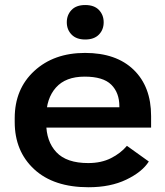

<svg xmlns="http://www.w3.org/2000/svg" viewBox="-20 -749 674 783"><path d="M40 -251.5Q40 -132.3 119.4 -58.8Q198.7 14.6 341.3 14.6Q430.2 14.6 494.9 -16.4Q559.6 -47.4 586.9 -90.3L497.6 -154.3Q472.2 -124 432.6 -104Q393.1 -84 339.8 -84Q251.5 -84 210 -128.2Q168.5 -172.4 168.5 -246.6V-272.5Q168.5 -347.2 208 -391.8Q247.6 -436.5 325.2 -436.5Q400.4 -436.5 433.6 -403.8Q466.8 -371.1 466.8 -315.4V-311.5H124.5V-228.5H596.2V-275.9Q596.2 -395.5 525.1 -464.4Q454.1 -533.2 326.7 -533.2Q199.7 -533.2 119.9 -459.7Q40 -386.2 40 -267.1ZM252.4 -658.2Q252.4 -627.9 272 -607.9Q291.5 -587.9 327.6 -587.9Q363.8 -587.9 383.3 -607.9Q402.8 -627.9 402.8 -658.2Q402.8 -688 383.5 -708.3Q364.3 -728.5 327.6 -728.5Q291 -728.5 271.7 -708.3Q252.4 -688 252.4 -658.2Z"/></svg>

Font: Roboto Flex
Style: wght 600 wdth 140 opsz 13.0 GRAD 0.00 slnt 0.00 XTRA 468 XOPQ 96 YOPQ 79 YTLC 514 YTUC 712 YTAS 750 YTDE -203.00 YTFI 738
Weight: 600
Width: 8
Designer: Berlow after Robertson
Foundry: Google
Version: Version 3.100